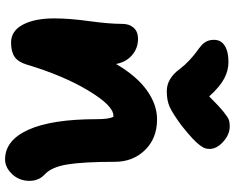

<svg xmlns="http://www.w3.org/2000/svg" viewBox="-102 -760 899 734"><g transform="rotate(90 347.0 -392.5)"><path d="M461.9 -821.8Q493.7 -821.8 521.2 -796.9Q548.8 -772 548.8 -745.1Q548.8 -735.4 546.6 -728.3Q544.4 -721.2 535.9 -709Q527.3 -696.8 508.8 -679.4Q490.2 -662.1 459 -637.2Q413.1 -603.5 388.4 -592.3Q363.8 -581.1 328.1 -581.1Q279.3 -581.1 243.2 -630.9Q227.5 -651.4 209.2 -668.2Q190.9 -685.1 178.2 -694.1Q165.5 -703.1 154.3 -712.6Q143.1 -722.2 137.5 -733.9Q131.8 -745.6 131.8 -762.2Q131.8 -788.1 154.1 -802.5Q176.3 -816.9 216.8 -816.9Q249 -816.9 280 -800.5Q311 -784.2 348.1 -743.2Q384.3 -779.8 405.8 -797.1Q427.2 -814.5 437.3 -818.1Q447.3 -821.8 461.9 -821.8ZM588.9 37.1Q515.6 37.1 475.3 -52.5Q435.1 -142.1 435.1 -313Q435.1 -360.8 425.8 -377H421.9Q383.3 -377 325.7 -281Q268.1 -185.1 226.1 -44.9Q216.3 -12.7 196.8 0.7Q177.2 14.2 142.1 14.2Q97.7 14.2 73.7 -31Q49.8 -76.2 49.8 -150.9Q49.8 -208.5 60.3 -284.7Q70.8 -360.8 70.8 -411.1Q70.8 -438 85.7 -454.6Q100.6 -471.2 127.9 -471.2Q163.6 -471.2 190.2 -448.5Q216.8 -425.8 224.1 -387.2Q270 -465.8 324.7 -504.9Q379.4 -543.9 436 -543.9Q508.3 -543.9 553.2 -497.8Q598.1 -451.7 598.1 -382.8Q598.1 -261.7 608.2 -200.7Q618.2 -139.6 647 -113.8Q670.9 -91.3 670.9 -56.2Q670.9 -17.1 645.3 10Q619.6 37.1 588.9 37.1Z"/></g></svg>

Font: Shantell Sans Irregular
Style: Regular
Weight: 800
Designer: Stephen Nixon, Anya Danilova, Shantell Martin
Foundry: Arrow Type
Version: Version 1.006;[9816181b4]